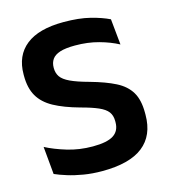

<svg xmlns="http://www.w3.org/2000/svg" viewBox="-101 -734 736 829"><g transform="rotate(-15 266.5 -319.5)"><path d="M255 13Q210.5 13 171.8 6.5Q133 0 101.8 -9.8Q70.5 -19.5 48 -29.5L36.5 -153.5Q75.5 -133 129 -116.8Q182.5 -100.5 243 -100.5Q307 -100.5 335.5 -119Q364 -137.5 364 -176V-181.5Q364 -206.5 351.8 -222.8Q339.5 -239 311 -251.5Q282.5 -264 233.5 -277Q164.5 -296 120.2 -320.2Q76 -344.5 55 -380.8Q34 -417 34 -472V-478Q34 -562 90.8 -607Q147.5 -652 258.5 -652Q327.5 -652 377 -639.5Q426.5 -627 460 -610.5L471.5 -495Q434 -515 385.8 -528.2Q337.5 -541.5 280.5 -541.5Q238 -541.5 213.2 -533.5Q188.5 -525.5 177.8 -510Q167 -494.5 167 -472.5V-471Q167 -448.5 178.2 -432Q189.5 -415.5 218.5 -401.8Q247.5 -388 301 -373.5Q369 -354.5 412.2 -332.5Q455.5 -310.5 476.5 -275.5Q497.5 -240.5 497.5 -183V-174Q497.5 -81.5 437.2 -34.2Q377 13 255 13Z"/></g></svg>

Font: Anek Bangla SemiBold
Style: Regular
Weight: 600
Designer: Sulekha Rajkumar (Bangla), Yesha Goshar (Latin)
Foundry: Ek Type
Version: Version 1.003